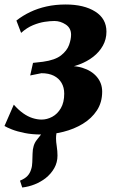

<svg xmlns="http://www.w3.org/2000/svg" viewBox="-30 -586 522 855"><path d="M69 249 59 218.5Q81 209.5 92.2 197.5Q103.5 185.5 108.5 168.5Q113.5 154 113.8 136.2Q114 118.5 115 98.5Q115.5 60 133.8 37.2Q152 14.5 167 -5L248 -49.5Q233.5 -31 226.5 -11.5Q219.5 8 219.5 30.5Q219.5 45 222.8 66Q226 87 226 107Q226 137 211.8 162.5Q197.5 188 173 207.5Q151.5 224 125 234.8Q98.5 245.5 69 249ZM154.5 13Q112.5 13 79.2 6.2Q46 -0.5 23.2 -9.5Q0.5 -18.5 -10 -25L31.5 -120Q51.5 -97 72.5 -82Q93.5 -67 114.8 -60.2Q136 -53.5 155 -53.5Q179.5 -53.5 202.8 -66Q226 -78.5 241 -104.2Q256 -130 256 -169Q256 -196.5 244 -217Q232 -237.5 209.5 -248.8Q187 -260 154.5 -260L104.5 -250L117 -306L161.5 -311Q215.5 -318.5 242 -339.5Q268.5 -360.5 277.5 -385.8Q286.5 -411 286.5 -431.5Q286.5 -461 262.8 -476.8Q239 -492.5 212.5 -492.5Q193.5 -492.5 168.8 -488.8Q144 -485 116.8 -473.8Q89.5 -462.5 64 -439.5L43 -494.5Q71 -516.5 104.5 -532.5Q138 -548.5 177.2 -557.2Q216.5 -566 262.5 -566Q344 -566 394 -534.5Q444 -503 444 -445Q444 -411 428.2 -382.8Q412.5 -354.5 385.2 -333.2Q358 -312 323.2 -299Q288.5 -286 251 -282L241 -288.5Q295 -297 336.5 -284.2Q378 -271.5 401.5 -243.5Q425 -215.5 425 -178Q425 -130 401.5 -94.2Q378 -58.5 339 -34.8Q300 -11 252 1Q204 13 154.5 13Z"/></svg>

Font: Merriweather 20pt ExtraBold
Style: Italic
Weight: 800
Italic angle: -7.8°
Version: Version 2.101